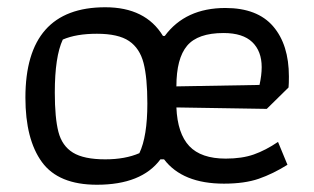

<svg xmlns="http://www.w3.org/2000/svg" viewBox="-20 -500 865 529"><path d="M50 -231Q50 -480 270 -480Q381 -480 429 -401H434Q491 -478 601 -478Q689 -478 732.5 -427.5Q776 -377 776 -289Q776 -269 775 -259L715 -200L466 -204Q469 -132 501.5 -97.5Q534 -63 602 -63Q647 -63 679.5 -74.5Q712 -86 746 -109L772 -46Q732 -21 693 -7.5Q654 6 597 6Q483 6 432 -61H422Q370 9 247 9Q141 9 95.5 -53.5Q50 -116 50 -231ZM695 -266Q701 -293 701 -315Q701 -359 675 -384Q649 -409 596 -409Q525 -409 495.5 -374Q466 -339 466 -262ZM364 -78Q386 -124 386 -215Q386 -286 375.5 -326.5Q365 -367 335.5 -387Q306 -407 247 -407Q190 -407 153 -391Q131 -344 131 -245Q131 -175 141 -136.5Q151 -98 181 -79.5Q211 -61 270 -61Q325 -61 364 -78Z"/></svg>

Font: Athiti Medium
Style: Regular
Weight: 500
Designer: CadsonDemak Team
Foundry: CadsonDemak
Version: Version 1.033